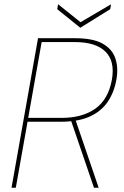

<svg xmlns="http://www.w3.org/2000/svg" viewBox="-20 -879 581 899"><path d="M34 0 158 -700H333Q415 -700 460 -675Q505 -650 520 -606Q535 -562 525 -506Q514 -445 483.5 -401Q453 -357 399.5 -333Q346 -309 264 -309H109L54 0ZM420 0 310 -322H332L442 0ZM112 -327H268Q365 -327 426 -370Q487 -413 504 -506Q519 -593 473.5 -637.5Q428 -682 331 -682H175ZM500 -859 496 -836 356 -749 248 -836 252 -859 357 -775Z"/></svg>

Font: DM Sans 16pt Thin
Style: Italic
Weight: 250
Italic angle: -10°
Version: Version 4.004;gftools[0.9.30]